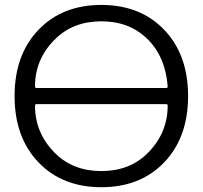

<svg xmlns="http://www.w3.org/2000/svg" viewBox="-20 -783 834 790"><path d="M138.2 -115.2Q40 -217.8 40 -387.7Q40 -557.6 138.2 -660.2Q236.3 -762.7 397 -762.7Q557.6 -762.7 655.8 -660.2Q753.9 -557.6 753.9 -387.7Q753.9 -217.8 655.8 -115.2Q557.6 -12.7 397 -12.7Q236.3 -12.7 138.2 -115.2ZM130.9 -354.5Q124 -354.5 124 -348.6Q124 -235.4 206.1 -153.3Q280.3 -79.1 397 -79.1Q513.7 -79.1 587.9 -153.3Q669.9 -235.4 669.9 -348.6Q669.9 -354.5 664.1 -354.5ZM124 -426.8Q124 -420.9 130.9 -420.9H664.1Q669.9 -420.9 669.9 -426.8Q669.9 -427.7 669.9 -428.7Q660.2 -549.8 587.9 -621.1Q513.7 -695.3 397 -695.3Q280.3 -695.3 206.1 -621.1Q124 -540 124 -426.8Z"/></svg>

Font: Gen Jyuu Gothic Normal
Style: Regular
Weight: 300
Designer: [Source Han Sans]
Ryoko NISHIZUKA  (kana & ideographs); Paul D. Hunt (Latin, Greek & Cyrillic); Wenlong ZHANG  (bopomofo
Version: Version 1.002.20150607